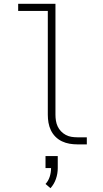

<svg xmlns="http://www.w3.org/2000/svg" viewBox="-20 -755 540 1004"><path d="M385 0Q364 0 343.5 -3.5Q323 -7 304 -16Q285 -25 270 -40Q255 -55 246 -74Q237 -93 233.5 -113.5Q230 -134 230 -155V-698H75V-735H270V-155Q270 -139 272.5 -123.5Q275 -108 281.5 -94Q288 -80 299 -68.5Q310 -57 324 -49.5Q338 -42 353.5 -39.5Q369 -37 385 -37H434V0ZM244 229 218 207Q233 191 240 169Q247 147 247 124H218V61H282V124Q282 153 272.5 180.5Q263 208 244 229Z"/></svg>

Font: Iosevka SS04 Extralight
Style: Regular
Weight: 200
Monospace: yes
Designer: Belleve Invis
Foundry: Belleve Invis
Version: Version 19.0.0; ttfautohint (v1.8.4)